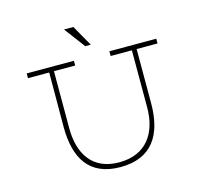

<svg xmlns="http://www.w3.org/2000/svg" viewBox="-124 -1036 1227 1171"><g transform="rotate(-15 489.0 -450.0)"><path d="M513 -768 438 -900H379L478 -768ZM908 -700H612V-670H746V-309C746 -151 669 -30 496 -30C325 -30 254 -151 254 -309V-670H388V-700H90V-670H224L223 -329C222 -129 299 0 496 0C695 0 776 -129 776 -329V-670H908Z"/></g></svg>

Font: Space Cowgirl Thin
Style: Regular
Weight: 100
Designer: Valery Marier
Foundry: Valery Marier
Version: Version 1.000;hotconv 1.0.109;makeotfexe 2.5.65596